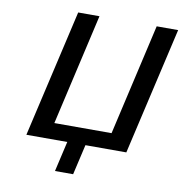

<svg xmlns="http://www.w3.org/2000/svg" viewBox="-92 -781 980 1031"><g transform="rotate(10 398.0 -265.0)"><path d="M91 0 251 -695H367L228 -88H540L679 -695H796L636 0H413L375 165H276L314 0Z"/></g></svg>

Font: Coval
Style: Medium Italic
Weight: 500
Foundry: Context Ltd
Version: Version 001.000